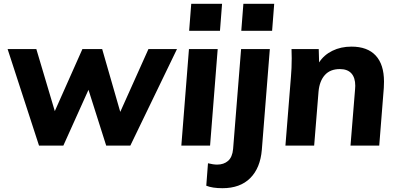

<svg xmlns="http://www.w3.org/2000/svg" viewBox="-20 -765 2092 1009"><path d="M760 -507H910L665 0H538L445 -293L313 0H185L20 -507H171L268 -181L413 -507H517L612 -177Z M933 0 973 -507H1124L1084 0ZM985 -745H1147L1136 -603H974Z M1121 100Q1156 100 1178.5 80.5Q1201 61 1205 18L1247 -507H1398L1356 22Q1348 118 1295 171Q1242 224 1149 224Q1096 224 1064 211L1073 93Q1101 100 1121 100ZM1259 -745H1421L1410 -603H1248Z M1998 -336Q1998 -314 1997 -303L1973 0H1822L1846 -296Q1847 -302 1847 -314Q1847 -357 1826.5 -379.5Q1806 -402 1766 -402Q1715 -402 1687 -370.5Q1659 -339 1654 -284L1631 0H1480L1509 -362Q1513 -405 1513 -459Q1513 -491 1512 -507H1655L1657 -437Q1682 -476 1726.5 -498Q1771 -520 1827 -520Q1911 -520 1954.5 -473Q1998 -426 1998 -336Z"/></svg>

Font: Muli ExtraBold
Style: Italic
Weight: 800
Italic angle: -4.541°
Designer: Vernon Adams
Foundry: Vernon Adams
Version: Version 2.000